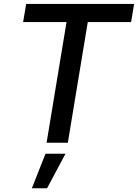

<svg xmlns="http://www.w3.org/2000/svg" viewBox="-20 -748 723 1006"><path d="M101.1 -632.3 117.2 -727.5H682.6L667 -632.3H439.9L335.4 0H224.1L328.6 -632.3ZM147 238.3 218.3 57.6H323.2L226.6 238.3Z"/></svg>

Font: Inter 17pt Medium
Style: Italic
Weight: 500
Italic angle: -9.3988°
Version: Version 4.001;git-66647c0bb